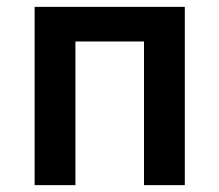

<svg xmlns="http://www.w3.org/2000/svg" viewBox="-20 -540 640 560"><path d="M81 0V-520H519V0H400V-419H200V0Z"/></svg>

Font: Iosevka Fixed Extended
Style: Bold
Weight: 700
Width: 7
Monospace: yes
Designer: Belleve Invis
Foundry: Belleve Invis
Version: Version 24.1.1; ttfautohint (v1.8.4)